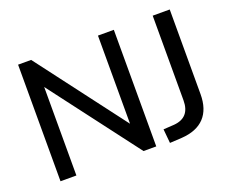

<svg xmlns="http://www.w3.org/2000/svg" viewBox="-115 -894 1312 1091"><g transform="rotate(-20 541.0 -348.5)"><path d="M82 0V-705H161L565 -172V-705H661V0H584L178 -535V0ZM741 8 733 -77 798 -81Q896 -89 896 -193V-705H999V-193Q999 -102 952 -52Q905 -2 813 4Z"/></g></svg>

Font: Nunito Sans SemiBold
Style: Regular
Weight: 600
Designer: Vernon Adams
Foundry: Vernon Adams
Version: Version 3.101; ttfautohint (v1.8.4.7-5d5b);gftools[0.9.27]